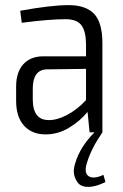

<svg xmlns="http://www.w3.org/2000/svg" viewBox="-20 -517 481 750"><path d="M384 166 392 194Q356 212 328.5 213Q301 214 288 201Q275 188 270 167Q265 146 274 120Q292 58 349 0H330L322 -80Q294 -45 250.5 -18.5Q207 8 158 8Q105 8 74 -26Q43 -60 43 -123V-179Q43 -235 71 -266Q99 -297 149 -297H316V-348Q315 -396 297.5 -419Q280 -442 236 -442Q172 -442 65 -428L59 -475Q180 -497 248 -497Q315 -497 347.5 -463Q380 -429 380 -348V0Q336 64 320 118Q307 158 326 171Q345 184 384 166ZM170 -48Q202 -47 242 -68Q282 -89 316 -126V-248L161 -246Q108 -243 108 -171V-129Q108 -48 170 -48Z"/></svg>

Font: exo2condensed_l
Style: Regular
Weight: 300
Width: 3
Designer: Natanael Gama
Version: Version 1.001;PS 001.001;hotconv 1.0.70;makeotf.lib2.5.58329